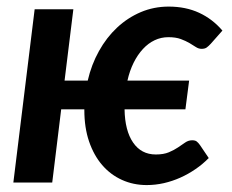

<svg xmlns="http://www.w3.org/2000/svg" viewBox="-20 -540 685 568"><path d="M603.5 -410.5Q597 -403.5 591.5 -399.5Q586 -395.5 576.5 -395.5Q567.5 -395.5 559.2 -401Q551 -406.5 540.2 -412.8Q529.5 -419 514.8 -424.5Q500 -430 478 -430Q456.5 -430 437.5 -421Q418.5 -412 402.8 -395Q387 -378 375.2 -354.2Q363.5 -330.5 357 -301.5H539.5L528.5 -216.5H348.5Q349.5 -153.5 373.8 -118.2Q398 -83 441 -83Q464 -83 479.5 -89.5Q495 -96 506.8 -104Q518.5 -112 528 -118.5Q537.5 -125 548.5 -125Q557 -125 561.5 -121.8Q566 -118.5 571.5 -111L597.5 -72.5Q580 -54.5 558.5 -39.8Q537 -25 513.5 -14.5Q490 -4 464.8 1.8Q439.5 7.5 414 7.5Q374.5 7.5 340.8 -7.8Q307 -23 282.2 -51.8Q257.5 -80.5 243.5 -121.5Q229.5 -162.5 229.5 -214.5V-216.5H161L134.5 0H19.5L82.5 -512.5H197L171 -301.5H239.5Q250.5 -349 272.8 -389Q295 -429 326.2 -458.2Q357.5 -487.5 396.2 -504Q435 -520.5 479 -520.5Q529.5 -520.5 569 -502.2Q608.5 -484 638 -449.5Z"/></svg>

Font: Lato 2
Style: Bold Italic
Weight: 700
Italic angle: -7°
Designer: Lukasz Dziedzic with Adam Twardoch and Botio Nikoltchev
Foundry: tyPoland Lukasz Dziedzic
Version: Version 2.015; 2015-08-06; http://www.latofonts.com/